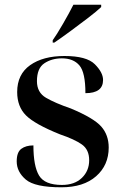

<svg xmlns="http://www.w3.org/2000/svg" viewBox="-20 -786 519 816"><path d="M241 10Q335 10 388.5 -37Q442 -84 442 -159Q442 -212 410.5 -248Q379 -284 281 -325Q214 -348 175.5 -370.5Q137 -393 137 -441Q137 -496 168.5 -517Q200 -538 243 -538Q292 -538 317.5 -508Q343 -478 343 -390Q418 -390 418 -446Q418 -478 383 -513Q348 -548 254 -548Q163 -548 108 -509Q53 -470 53 -395Q53 -333 90.5 -295.5Q128 -258 235 -215Q297 -194 328 -172Q359 -150 359 -105Q359 -60 328 -30Q297 0 243 0Q170 0 146 -40Q122 -80 122 -168Q90 -168 70.5 -153.5Q51 -139 51 -100Q51 -56 89.5 -23Q128 10 241 10ZM204 -605H211Q239 -624 278.5 -653Q318 -682 354.5 -710Q391 -738 410 -756V-766H292Q275 -732 247.5 -684.5Q220 -637 204 -615Z"/></svg>

Font: Noto Serif Display Semi
Style: Regular
Weight: 600
Designer: Monotype Design Team
Foundry: Monotype Imaging Inc.
Version: Version 1.900